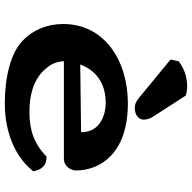

<svg xmlns="http://www.w3.org/2000/svg" viewBox="-20 -750 781 780"><g transform="rotate(90 370.0 -360.5)"><path d="M356.1 -728.3C349.3 -729.7 341.2 -731 331.6 -731C282.3 -731 249 -709.7 238.7 -703L229.6 -697.1L222.4 -663.2L366.3 -544.8C383.8 -530.7 396 -518 419.9 -518C439.6 -518 466.4 -528.4 466.4 -554C466.4 -563.9 464.3 -575.6 456.1 -589.7L368.3 -725.6ZM397.9 -400C445.7 -400 517.6 -378.1 517.6 -301C517.6 -300.9 517.6 -300.7 517.4 -299.9L242.4 -296.5C273 -377.6 339.9 -400 397.9 -400ZM617 -159.7 609.1 -152.4C565.4 -112.5 514.8 -90 435 -90C367.2 -90 308 -105.9 266.2 -148.6C243.4 -174 232.5 -190.9 229 -230H624C658.8 -230 673 -260.7 673 -279.3C673 -374.5 606.9 -490 400.2 -490C226.8 -490 78 -394.9 78 -227.3C78 -166.1 99.8 -105.9 146.9 -61.6C195.8 -14.4 292.7 10 400.2 10C517.3 10 612.7 -31.6 667.9 -95.7L676.6 -105.7L673.1 -118.6C669.4 -132.1 657.5 -157 627.7 -158.9Z"/></g></svg>

Font: Linux Libertine Mono O 
Style: Mono Bold
Weight: 400
Designer: Philipp H. Poll
Foundry: Philipp H. Poll
Version: Version 5.1.7